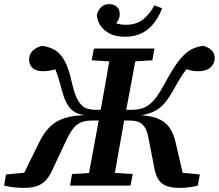

<svg xmlns="http://www.w3.org/2000/svg" viewBox="-39 -899 1060 930"><path d="M77 11Q50 11 24.5 8Q-1 5 -19 0L-10 -54L126 -67L65 -35L149 -206Q172 -254 202 -284Q232 -314 276 -327.5Q320 -341 385 -342L389 -339Q363 -341 343 -347.5Q323 -354 308 -367.5Q293 -381 281.5 -404Q270 -427 261 -460Q252 -496 244 -521Q236 -546 228.5 -565Q221 -584 211 -602L257 -573Q247 -569 233 -564.5Q219 -560 202.5 -557Q186 -554 169 -554Q135 -554 118.5 -570Q102 -586 102 -610Q102 -637 120 -654Q138 -671 165 -677Q201 -672 228 -656Q255 -640 275 -602.5Q295 -565 310 -495Q319 -455 330 -430Q341 -405 355 -391Q369 -377 386.5 -372Q404 -367 425 -367H499L495 -315H404Q380 -315 362.5 -309.5Q345 -304 331.5 -293Q318 -282 307 -265Q296 -248 285 -226L217 -81Q202 -47 184 -27Q166 -7 140.5 2Q115 11 77 11ZM300 0 310 -56 439 -64H477L604 -56L593 0ZM381 0 447 -358Q461 -434 474.5 -510.5Q488 -587 501 -664H628L561 -306Q547 -230 533.5 -153Q520 -76 507 0ZM534 -599 405 -607 416 -664H709L699 -607L572 -599ZM830 11Q792 11 767 1.5Q742 -8 728 -30Q714 -52 708 -88L681 -226Q676 -256 666 -276Q656 -296 638 -305.5Q620 -315 592 -315H513L517 -367H596Q623 -367 644 -372.5Q665 -378 683.5 -392Q702 -406 719.5 -430Q737 -454 757 -491Q793 -558 821 -596.5Q849 -635 877.5 -653.5Q906 -672 945 -677Q969 -671 985 -656.5Q1001 -642 1001 -617Q1001 -590 980 -572Q959 -554 922 -554Q896 -554 874.5 -560.5Q853 -567 840 -573L897 -601Q878 -581 863 -562Q848 -543 833 -518.5Q818 -494 798 -458Q781 -427 762.5 -404.5Q744 -382 723 -368.5Q702 -355 675.5 -347.5Q649 -340 616 -338L619 -342Q683 -341 722 -326Q761 -311 782.5 -280Q804 -249 814 -199L852 -36L791 -67L929 -54L919 0Q902 5 878 8Q854 11 830 11ZM566 -721Q507 -721 470.5 -750.5Q434 -780 430 -827Q436 -850 451 -864.5Q466 -879 490 -879Q512 -879 526.5 -866.5Q541 -854 541 -831Q541 -807 525 -788.5Q509 -770 484 -761L479 -812Q499 -796 520.5 -787.5Q542 -779 571 -779Q621 -779 653 -804Q685 -829 709 -873L746 -859Q722 -794 677.5 -757.5Q633 -721 566 -721Z"/></svg>

Font: Source Serif 4 SemiBold
Style: Italic
Weight: 600
Italic angle: -12°
Designer: Frank Grießhammer
Foundry: Adobe Systems Incorporated
Version: Version 4.004;hotconv 1.0.116;makeotfexe 2.5.65601